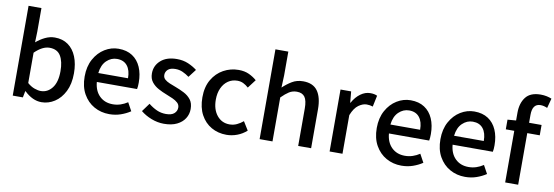

<svg xmlns="http://www.w3.org/2000/svg" viewBox="-59 -1237 4845 1678"><g transform="rotate(10 2364.0 -398.5)"><path d="M342.8 13.2Q264.2 13.2 190.9 -57.1H188L176.8 0H86.9V-796.9H201.2V-585.9L198.2 -492.2Q233.4 -522.9 275.9 -543.5Q318.4 -564 361.8 -564Q431.6 -564 480.2 -529.3Q528.8 -494.6 554.4 -431.6Q580.1 -368.7 580.1 -284.2Q580.1 -189.5 546.6 -123Q513.2 -56.6 459 -21.7Q404.8 13.2 342.8 13.2ZM320.8 -82Q380.9 -82 420.9 -133.5Q460.9 -185.1 460.9 -282.2Q460.9 -368.2 430.9 -418Q400.9 -467.8 332 -467.8Q269.5 -467.8 201.2 -400.9V-131.8Q232.4 -104.5 263.9 -93.3Q295.4 -82 320.8 -82Z M944.8 13.2Q870.6 13.2 809.8 -21Q749 -55.2 712.9 -119.4Q676.8 -183.6 676.8 -273.9Q676.8 -363.3 712.6 -428.5Q748.5 -493.7 805.9 -528.8Q863.3 -564 927.7 -564Q1001 -564 1050.8 -531.2Q1100.6 -498.5 1126.2 -439.7Q1151.9 -380.9 1151.9 -303.2Q1151.9 -266.6 1147 -245.1H790Q796.9 -166 842.8 -121.6Q888.7 -77.1 960 -77.1Q996.6 -77.1 1028.8 -87.9Q1061 -98.6 1090.8 -118.2L1130.9 -44.9Q1092.8 -19.5 1045.9 -3.2Q999 13.2 944.8 13.2ZM789.1 -324.2H1052.7Q1052.7 -395 1021.2 -434.6Q989.7 -474.1 929.7 -474.1Q877.9 -474.1 837.6 -435.5Q797.4 -397 789.1 -324.2Z M1429.7 13.2Q1373 13.2 1317.9 -8.3Q1262.7 -29.8 1222.7 -63L1276.9 -137.2Q1313.5 -107.9 1351.1 -91.1Q1388.7 -74.2 1432.6 -74.2Q1482.4 -74.2 1506.1 -95.5Q1529.8 -116.7 1529.8 -147.9Q1529.8 -172.9 1511.7 -189.7Q1493.7 -206.5 1465.8 -219Q1438 -231.4 1407.7 -243.2Q1371.6 -256.8 1335.2 -276.4Q1298.8 -295.9 1274.9 -326.2Q1251 -356.4 1251 -402.8Q1251 -472.2 1303 -518.1Q1355 -564 1445.8 -564Q1501.5 -564 1546.4 -544.7Q1591.3 -525.4 1625 -499L1570.8 -428.2Q1542.5 -449.2 1512.5 -462.6Q1482.4 -476.1 1447.8 -476.1Q1402.8 -476.1 1381.3 -456.3Q1359.9 -436.5 1359.9 -408.2Q1359.9 -384.3 1376.7 -369.1Q1393.6 -354 1420.2 -343Q1446.8 -332 1477.1 -320.8Q1515.1 -306.6 1552.5 -287.6Q1589.8 -268.6 1614.3 -237.3Q1638.7 -206.1 1638.7 -153.8Q1638.7 -107.9 1614.7 -70.1Q1590.8 -32.2 1544.4 -9.5Q1498 13.2 1429.7 13.2Z M1984.9 13.2Q1910.2 13.2 1850.6 -20.8Q1791 -54.7 1756.3 -118.9Q1721.7 -183.1 1721.7 -273.9Q1721.7 -366.2 1759.5 -430.9Q1797.4 -495.6 1859.4 -529.8Q1921.4 -564 1993.7 -564Q2046.4 -564 2085.7 -545.7Q2125 -527.3 2154.8 -501L2097.7 -425.8Q2075.2 -446.3 2051.3 -457.8Q2027.3 -469.2 1999 -469.2Q1952.6 -469.2 1917 -444.8Q1881.3 -420.4 1861.1 -376.5Q1840.8 -332.5 1840.8 -273.9Q1840.8 -187 1883.8 -134Q1926.8 -81.1 1995.6 -81.1Q2030.3 -81.1 2060.8 -95.5Q2091.3 -109.9 2115.7 -130.9L2162.6 -55.2Q2125.5 -21.5 2078.9 -4.2Q2032.2 13.2 1984.9 13.2Z M2277.8 0V-796.9H2392.1V-585.9L2387.7 -477.1Q2423.8 -511.7 2466.8 -537.8Q2509.8 -564 2565.9 -564Q2653.8 -564 2694.3 -507.6Q2734.9 -451.2 2734.9 -346.2V0H2620.1V-332Q2620.1 -403.3 2597.9 -434.1Q2575.7 -464.8 2526.9 -464.8Q2488.8 -464.8 2458.7 -445.8Q2428.7 -426.8 2392.1 -390.1V0Z M2898.9 0V-549.8H2993.2L3002 -451.2H3004.9Q3034.2 -504.4 3075.4 -534.2Q3116.7 -564 3161.1 -564Q3181.2 -564 3195.8 -561Q3210.4 -558.1 3223.1 -551.8L3202.1 -452.1Q3188 -456.5 3175.8 -458.7Q3163.6 -460.9 3147 -460.9Q3113.3 -460.9 3076.2 -434.6Q3039.1 -408.2 3013.2 -342.8V0Z M3537.1 13.2Q3462.9 13.2 3402.1 -21Q3341.3 -55.2 3305.2 -119.4Q3269 -183.6 3269 -273.9Q3269 -363.3 3304.9 -428.5Q3340.8 -493.7 3398.2 -528.8Q3455.6 -564 3520 -564Q3593.3 -564 3643.1 -531.2Q3692.9 -498.5 3718.5 -439.7Q3744.1 -380.9 3744.1 -303.2Q3744.1 -266.6 3739.3 -245.1H3382.3Q3389.2 -166 3435.1 -121.6Q3481 -77.1 3552.2 -77.1Q3588.9 -77.1 3621.1 -87.9Q3653.3 -98.6 3683.1 -118.2L3723.1 -44.9Q3685.1 -19.5 3638.2 -3.2Q3591.3 13.2 3537.1 13.2ZM3381.3 -324.2H3645Q3645 -395 3613.5 -434.6Q3582 -474.1 3522 -474.1Q3470.2 -474.1 3429.9 -435.5Q3389.6 -397 3381.3 -324.2Z M4102.1 13.2Q4027.8 13.2 3967 -21Q3906.2 -55.2 3870.1 -119.4Q3834 -183.6 3834 -273.9Q3834 -363.3 3869.9 -428.5Q3905.8 -493.7 3963.1 -528.8Q4020.5 -564 4085 -564Q4158.2 -564 4208 -531.2Q4257.8 -498.5 4283.4 -439.7Q4309.1 -380.9 4309.1 -303.2Q4309.1 -266.6 4304.2 -245.1H3947.3Q3954.1 -166 4000 -121.6Q4045.9 -77.1 4117.2 -77.1Q4153.8 -77.1 4186 -87.9Q4218.3 -98.6 4248 -118.2L4288.1 -44.9Q4250 -19.5 4203.1 -3.2Q4156.2 13.2 4102.1 13.2ZM3946.3 -324.2H4210Q4210 -395 4178.5 -434.6Q4147 -474.1 4086.9 -474.1Q4035.2 -474.1 3994.9 -435.5Q3954.6 -397 3946.3 -324.2Z M4728 -791 4705.1 -705.1Q4673.8 -719.2 4645 -719.2Q4572.3 -719.2 4572.3 -620.1V-549.8H4683.1V-458H4572.3V0H4457V-458H4381.8V-543.9L4457 -549.8V-619.1Q4457 -703.6 4498 -756.8Q4539.1 -810.1 4630.9 -810.1Q4658.7 -810.1 4684.1 -804.7Q4709.5 -799.3 4728 -791Z"/></g></svg>

Font: `nÑOS CN Medium
Style: Regular
Weight: 500
Designer: Ryoko NISHIZUKA ?XZm?[P (kana & ideographs); Paul D. Hunt (Latin, Greek & Cyrillic); Wenlong ZHANG _ e??? (bopomofo); Sa
Foundry: Adobe Systems Incorporated
Version: Version 1.004 June 21, 2023